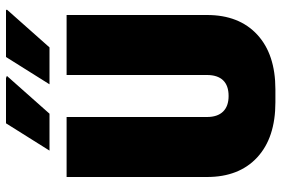

<svg xmlns="http://www.w3.org/2000/svg" viewBox="-169 -759 938 640"><g transform="rotate(-90 300.0 -439.0)"><path d="M279 10Q161 10 95.5 -50.5Q30 -111 30 -218V-686H230V-218Q230 -183 248 -164.5Q266 -146 300 -146Q335 -146 352.5 -164.5Q370 -183 370 -218V-686H570V-218Q570 -111 504.5 -50.5Q439 10 322 10ZM339 -743 430 -888H586L588 -885L462 -743ZM118 -743 209 -888H360L367 -885L241 -743Z"/></g></svg>

Font: Chivo Mono Medium Black
Style: Regular
Weight: 900
Monospace: yes
Version: Version 1.008